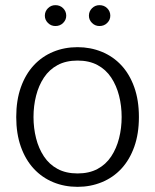

<svg xmlns="http://www.w3.org/2000/svg" viewBox="-20 -714 600 745"><path d="M281 11Q230 11 186.5 -7Q143 -25 111 -59.5Q79 -94 61 -144.5Q43 -195 43 -260Q43 -325 61 -375.5Q79 -426 111 -460.5Q143 -495 186.5 -513Q230 -531 281 -531Q331 -531 375 -513Q419 -495 451 -460.5Q483 -426 501 -375.5Q519 -325 519 -260Q519 -195 501 -144.5Q483 -94 451 -59.5Q419 -25 375 -7Q331 11 281 11ZM281 -41Q326 -41 358.5 -58.5Q391 -76 411.5 -107Q432 -138 442 -177.5Q452 -217 452 -260Q452 -303 442 -342.5Q432 -382 411.5 -413Q391 -444 358.5 -461.5Q326 -479 281 -479Q236 -479 203.5 -461.5Q171 -444 150.5 -413Q130 -382 120 -342.5Q110 -303 110 -260Q110 -217 120 -177.5Q130 -138 150.5 -107Q171 -76 203.5 -58.5Q236 -41 281 -41ZM195 -613Q178 -613 166 -625Q154 -637 154 -653Q154 -670 166 -682Q178 -694 195 -694Q213 -694 225 -682Q237 -670 237 -653Q237 -637 225 -625Q213 -613 195 -613ZM366 -613Q349 -613 337 -625Q325 -637 325 -653Q325 -670 337 -682Q349 -694 366 -694Q384 -694 396 -682Q408 -670 408 -653Q408 -637 396 -625Q384 -613 366 -613Z"/></svg>

Font: Murecho Thin Light
Style: Regular
Weight: 300
Version: Version 1.010